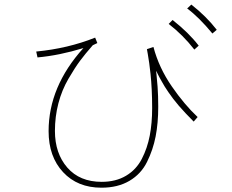

<svg xmlns="http://www.w3.org/2000/svg" viewBox="-20 -832 1040 862"><path d="M142.6 -600.6Q285.2 -614.3 407.2 -663.1L417 -638.7L396.5 -628.9Q362.3 -589.8 339.4 -559.1Q316.4 -528.3 287.1 -478Q257.8 -427.7 242.2 -368.2Q226.6 -308.6 226.6 -244.1Q226.6 -143.6 282.2 -79.6Q337.9 -15.6 436.5 -15.6Q500 -15.6 545.9 -43Q591.8 -70.3 616.7 -118.7Q641.6 -167 652.3 -223.1Q663.1 -279.3 663.1 -346.7Q663.1 -390.6 661.1 -429.7Q659.2 -468.8 655.8 -500Q652.3 -531.2 649.9 -548.8Q647.5 -566.4 643.6 -588.9L639.6 -611.3L668.9 -621.1Q693.4 -528.3 750.5 -445.3Q807.6 -362.3 867.2 -306.6L849.6 -286.1Q831.1 -304.7 814 -322.8Q796.9 -340.8 782.7 -357.4Q768.6 -374 757.3 -388.7Q746.1 -403.3 735.8 -418.5Q725.6 -433.6 719.2 -443.8Q712.9 -454.1 705.6 -467.3Q698.2 -480.5 695.3 -485.8Q692.4 -491.2 687 -502Q681.6 -512.7 681.6 -513.7Q680.7 -512.7 682.6 -497.6Q684.6 -482.4 687.5 -442.4Q690.4 -402.3 690.4 -352.5Q690.4 -279.3 678.7 -219.2Q667 -159.2 640.1 -105Q613.3 -50.8 561 -20Q508.8 10.7 435.5 10.7Q328.1 10.7 263.2 -59.1Q198.2 -128.9 198.2 -243.2Q198.2 -443.4 354.5 -616.2Q246.1 -583 148.4 -574.2ZM820.3 -793.9 838.9 -811.5Q906.2 -758.8 953.1 -698.2L933.6 -681.6Q873 -754.9 820.3 -793.9ZM737.3 -724.6 754.9 -742.2Q827.1 -685.5 872.1 -627L852.5 -609.4Q801.8 -674.8 737.3 -724.6Z"/></svg>

Font: Gothic A1 Thin
Style: Regular
Weight: 250
Designer: HanYang I&C Co.,Ltd.
Foundry: HanYang I&C Co.,Ltd.
Version: Version 2.50